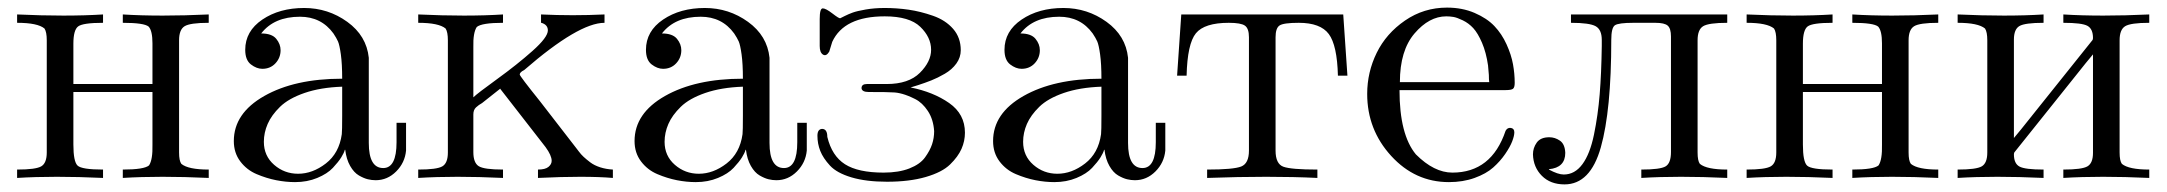

<svg xmlns="http://www.w3.org/2000/svg" viewBox="-20 -469 5699 505"><path d="M529 -409Q480 -409 465.5 -400Q451 -391 451 -363V-68Q451 -46 457 -38Q475 -23 529 -23V-1Q464 -4 407.5 -4Q351 -4 303 -1V-23Q359 -23 372 -34Q382 -49 381 -89V-227H173V-89Q173 -44 184 -33.5Q195 -23 251 -23V-1Q186 -4 129.5 -4Q73 -4 25 -1V-23Q74 -23 88.5 -31.5Q103 -40 103 -68V-363Q103 -385 97 -394Q79 -409 25 -409V-431Q90 -428 146.5 -428Q203 -428 251 -431V-409Q198 -409 185.5 -399.5Q173 -390 173 -354V-248H381V-355Q381 -388 371 -399Q359 -409 303 -409V-431Q351 -428 408 -428Q465 -428 529 -431Z M756 10Q732 10 706.5 5Q681 0 655 -11Q629 -22 612 -44.5Q595 -67 595 -98Q595 -171 675 -216.5Q755 -262 880 -262Q880 -301 876.5 -326Q873 -351 869 -360Q865 -369 857 -381Q825 -425 769 -425Q701 -425 667 -381Q695 -381 706.5 -367Q718 -353 718 -337Q718 -317 704.5 -302.5Q691 -288 670 -288Q655 -288 640 -299.5Q625 -311 625 -338Q625 -387 670 -417.5Q715 -448 780 -448Q843 -448 893.5 -411.5Q944 -375 950 -317V-93Q950 -27 988 -27Q1023 -27 1023 -95V-146H1048V-73Q1045 -41 1022 -18Q999 5 968 5Q958 5 947.5 2.5Q937 0 924 -7.5Q911 -15 901 -32.5Q891 -50 888 -75H887Q885 -67 877.5 -55Q870 -43 855.5 -27.5Q841 -12 814.5 -1Q788 10 756 10ZM880 -241Q823 -239 781 -224.5Q739 -210 716.5 -188Q694 -166 684 -143Q674 -120 674 -96Q674 -59 701 -35.5Q728 -12 764 -12Q802 -12 837 -39Q872 -66 879 -116Q880 -124 880 -165Z M1225 -69Q1225 -41 1239 -32Q1253 -23 1303 -23V-1Q1239 -4 1183.5 -4Q1128 -4 1080 -1V-23Q1129 -23 1143.5 -31.5Q1158 -40 1158 -68V-363Q1158 -385 1152 -394Q1134 -409 1080 -409V-431Q1144 -428 1200 -428Q1256 -428 1303 -431V-409Q1247 -409 1234 -398Q1224 -383 1225 -345V-213Q1235 -223 1287.5 -261Q1340 -299 1380.5 -335Q1421 -371 1421 -389Q1421 -404 1404 -409Q1403 -409 1403 -409V-431Q1445 -429 1486.5 -429Q1528 -429 1570 -431V-409Q1502 -409 1359 -285Q1347 -279 1347 -273Q1347 -269 1400 -203L1496 -79Q1497 -78 1502.5 -70.5Q1508 -63 1515 -56.5Q1522 -50 1532.5 -42Q1543 -34 1558.5 -29Q1574 -24 1592 -23V-1Q1556 -4 1506.5 -4Q1457 -4 1395 -1V-23Q1414 -23 1422.5 -30Q1431 -37 1431 -46Q1431 -60 1415 -82L1296 -235V-236L1248 -198Q1239 -193 1232 -186.5Q1225 -180 1225 -168Z M1810 10Q1786 10 1760.5 5Q1735 0 1709 -11Q1683 -22 1666 -44.5Q1649 -67 1649 -98Q1649 -171 1729 -216.5Q1809 -262 1934 -262Q1934 -301 1930.5 -326Q1927 -351 1923 -360Q1919 -369 1911 -381Q1879 -425 1823 -425Q1755 -425 1721 -381Q1749 -381 1760.5 -367Q1772 -353 1772 -337Q1772 -317 1758.5 -302.5Q1745 -288 1724 -288Q1709 -288 1694 -299.5Q1679 -311 1679 -338Q1679 -387 1724 -417.5Q1769 -448 1834 -448Q1897 -448 1947.5 -411.5Q1998 -375 2004 -317V-93Q2004 -27 2042 -27Q2077 -27 2077 -95V-146H2102V-73Q2099 -41 2076 -18Q2053 5 2022 5Q2012 5 2001.5 2.5Q1991 0 1978 -7.5Q1965 -15 1955 -32.5Q1945 -50 1942 -75H1941Q1939 -67 1931.5 -55Q1924 -43 1909.5 -27.5Q1895 -12 1868.5 -1Q1842 10 1810 10ZM1934 -241Q1877 -239 1835 -224.5Q1793 -210 1770.5 -188Q1748 -166 1738 -143Q1728 -120 1728 -96Q1728 -59 1755 -35.5Q1782 -12 1818 -12Q1856 -12 1891 -39Q1926 -66 1933 -116Q1934 -124 1934 -165Z M2307 -448Q2339 -448 2370 -443.5Q2401 -439 2434 -427.5Q2467 -416 2487 -393Q2507 -370 2507 -337Q2507 -318 2495.5 -302Q2484 -286 2465 -275Q2446 -264 2429.5 -257.5Q2413 -251 2394.5 -245Q2376 -239 2375 -239Q2435 -227 2476.5 -198Q2518 -169 2518 -120Q2518 -98 2509 -77.5Q2500 -57 2479 -36.5Q2458 -16 2415 -3.5Q2372 9 2313 9Q2258 9 2219.5 -2.5Q2181 -14 2163 -33.5Q2145 -53 2137.5 -72Q2130 -91 2130 -112Q2130 -129 2142 -130Q2156 -130 2156 -109Q2168 -59 2202.5 -37Q2237 -15 2304 -15Q2344 -15 2372 -26Q2400 -37 2413 -55Q2426 -73 2431.5 -89.5Q2437 -106 2437 -124Q2435 -155 2420.5 -177Q2406 -199 2387 -208.5Q2368 -218 2353.5 -222Q2339 -226 2328 -226Q2318 -227 2265 -227Q2247 -227 2246 -237Q2246 -248 2260 -248H2312Q2370 -248 2399.5 -277.5Q2429 -307 2429 -338Q2429 -371 2400.5 -398.5Q2372 -426 2307 -426Q2200 -426 2169 -359L2161 -333Q2153 -320 2144.5 -325.5Q2136 -331 2136 -348V-419Q2136 -447 2144 -447Q2152 -447 2169.5 -433.5Q2187 -420 2190 -421Q2192 -422 2202 -427Q2212 -432 2223 -436Q2234 -440 2257 -444Q2280 -448 2307 -448Z M2753 10Q2729 10 2703.5 5Q2678 0 2652 -11Q2626 -22 2609 -44.5Q2592 -67 2592 -98Q2592 -171 2672 -216.5Q2752 -262 2877 -262Q2877 -301 2873.5 -326Q2870 -351 2866 -360Q2862 -369 2854 -381Q2822 -425 2766 -425Q2698 -425 2664 -381Q2692 -381 2703.5 -367Q2715 -353 2715 -337Q2715 -317 2701.5 -302.5Q2688 -288 2667 -288Q2652 -288 2637 -299.5Q2622 -311 2622 -338Q2622 -387 2667 -417.5Q2712 -448 2777 -448Q2840 -448 2890.5 -411.5Q2941 -375 2947 -317V-93Q2947 -27 2985 -27Q3020 -27 3020 -95V-146H3045V-73Q3042 -41 3019 -18Q2996 5 2965 5Q2955 5 2944.5 2.5Q2934 0 2921 -7.5Q2908 -15 2898 -32.5Q2888 -50 2885 -75H2884Q2882 -67 2874.5 -55Q2867 -43 2852.5 -27.5Q2838 -12 2811.5 -1Q2785 10 2753 10ZM2877 -241Q2820 -239 2778 -224.5Q2736 -210 2713.5 -188Q2691 -166 2681 -143Q2671 -120 2671 -96Q2671 -59 2698 -35.5Q2725 -12 2761 -12Q2799 -12 2834 -39Q2869 -66 2876 -116Q2877 -124 2877 -165Z M3265 -371Q3265 -394 3254.5 -401.5Q3244 -409 3212 -409Q3148 -409 3125.5 -381.5Q3103 -354 3101 -270H3076L3087 -431H3513L3524 -270H3499Q3497 -350 3475 -379.5Q3453 -409 3396 -409Q3356 -409 3345.5 -402Q3335 -395 3335 -371V-73Q3335 -38 3355.5 -30.5Q3376 -23 3445 -23V-1Q3383 -4 3310.5 -4Q3238 -4 3155 -1V-23Q3224 -23 3244.5 -31Q3265 -39 3265 -73Z M3786 -449Q3826 -449 3858.5 -435Q3891 -421 3910.5 -400.5Q3930 -380 3942.5 -352.5Q3955 -325 3959.5 -300Q3964 -275 3964 -251Q3964 -239 3959.5 -235.5Q3955 -232 3940 -232H3661Q3661 -115 3704 -63Q3752 -15 3800 -15Q3903 -15 3940 -125Q3945 -134 3954 -132.5Q3963 -131 3963 -121Q3963 -112 3957.5 -97.5Q3952 -83 3939 -64Q3926 -45 3907.5 -28.5Q3889 -12 3858.5 -1Q3828 10 3791 10Q3702 10 3639 -59Q3576 -128 3576 -222Q3576 -279 3601 -330Q3626 -381 3675.5 -415Q3725 -449 3786 -449ZM3894 -296Q3889 -331 3878 -356.5Q3867 -382 3855 -395Q3843 -408 3827.5 -415.5Q3812 -423 3802.5 -424.5Q3793 -426 3784 -426Q3739 -426 3700.5 -381Q3662 -336 3662 -253H3897Q3896 -259 3896 -272L3894 -295Z M4093 -10Q4122 -10 4142 -37Q4162 -64 4172.5 -115Q4183 -166 4187.5 -221Q4192 -276 4193 -348V-364Q4193 -391 4177 -400Q4161 -409 4112 -409V-431H4523V-409Q4474 -409 4459.5 -400Q4445 -391 4445 -363V-68Q4445 -46 4451 -38Q4469 -23 4523 -23V-1Q4458 -4 4401.5 -4Q4345 -4 4297 -1V-23Q4347 -23 4361 -31.5Q4375 -40 4375 -69V-373Q4375 -394 4366.5 -401.5Q4358 -409 4334 -409H4276Q4237 -409 4227.5 -402.5Q4218 -396 4218 -364Q4218 -179 4190.5 -81.5Q4163 16 4095 16Q4058 16 4035.5 -6.5Q4013 -29 4012 -63Q4012 -80 4022 -94Q4032 -108 4055 -108Q4070 -108 4083 -99Q4096 -90 4097 -67Q4097 -28 4054 -24V-23Q4078 -10 4093 -10Z M5078 -409Q5029 -409 5014.5 -400Q5000 -391 5000 -363V-68Q5000 -46 5006 -38Q5024 -23 5078 -23V-1Q5013 -4 4956.5 -4Q4900 -4 4852 -1V-23Q4908 -23 4921 -34Q4931 -49 4930 -89V-227H4722V-89Q4722 -44 4733 -33.5Q4744 -23 4800 -23V-1Q4735 -4 4678.5 -4Q4622 -4 4574 -1V-23Q4623 -23 4637.5 -31.5Q4652 -40 4652 -68V-363Q4652 -385 4646 -394Q4628 -409 4574 -409V-431Q4639 -428 4695.5 -428Q4752 -428 4800 -431V-409Q4747 -409 4734.5 -399.5Q4722 -390 4722 -354V-248H4930V-355Q4930 -388 4920 -399Q4908 -409 4852 -409V-431Q4900 -428 4957 -428Q5014 -428 5078 -431Z M5277 -63Q5277 -39 5291.5 -31Q5306 -23 5355 -23V-1Q5290 -4 5233.5 -4Q5177 -4 5129 -1V-23Q5178 -23 5192.5 -31.5Q5207 -40 5207 -68V-363Q5207 -385 5201 -394Q5183 -409 5129 -409V-431Q5194 -428 5250.5 -428Q5307 -428 5355 -431V-409Q5306 -409 5291.5 -400.5Q5277 -392 5277 -365V-106Q5286 -116 5336 -179L5484 -364Q5485 -367 5485 -369Q5485 -393 5470.5 -401Q5456 -409 5407 -409V-431Q5455 -428 5512 -428Q5569 -428 5633 -431V-409Q5584 -409 5569.5 -400Q5555 -391 5555 -363V-68Q5555 -46 5561 -38Q5579 -23 5633 -23V-1Q5568 -4 5511.5 -4Q5455 -4 5407 -1V-23Q5456 -23 5470.5 -31.5Q5485 -40 5485 -67V-326Q5476 -316 5426 -253L5278 -68Q5277 -65 5277 -63Z"/></svg>

Font: cwTeXMing
Style: Medium
Weight: 500
Version: Version 1.17